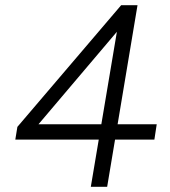

<svg xmlns="http://www.w3.org/2000/svg" viewBox="-20 -720 656 740"><path d="M47 -231 447 -700 486 -663 91 -197ZM47 -231 93 -241H584L575 -182H39ZM440 -654 447 -700H510L393 0H330Z"/></svg>

Font: Oak Sans Light Italic
Style: Regular
Weight: 400
Italic angle: -9.5°
Foundry: Erik Kennedy, Walven
Version: Version 1.000;Glyphs 3.1.2 (3151)